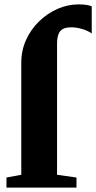

<svg xmlns="http://www.w3.org/2000/svg" viewBox="-20 -855 438 875"><path d="M9.5 0V-46L77 -58.5V-569.5Q77 -625 98.8 -673Q120.5 -721 158 -757.5Q195.5 -794 242 -814.5Q288.5 -835 338 -835Q362.5 -835 377.2 -832Q392 -829 398 -826V-702.5Q381.5 -714.5 355.5 -722.5Q329.5 -730.5 304 -730.5Q281 -730.5 267 -723.2Q253 -716 246.5 -699.2Q240 -682.5 240 -654V-58.5L328.5 -46V0Z"/></svg>

Font: Merriweather 72pt Black
Style: Regular
Weight: 900
Version: Version 2.100